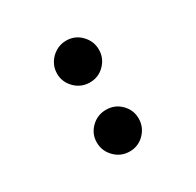

<svg xmlns="http://www.w3.org/2000/svg" viewBox="-129 -696 872 856"><g transform="rotate(-30 307.5 -268.0)"><path d="M199.5 -445.1Q199.5 -474.4 214.1 -498.7Q228.7 -523.1 253.3 -537.9Q277.9 -552.8 307.7 -552.8Q352.8 -552.8 383.8 -520.8Q414.9 -488.7 414.9 -445.1Q414.9 -401.5 383.8 -369.7Q352.8 -337.9 307.7 -337.9Q262.6 -337.9 231 -369.7Q199.5 -401.5 199.5 -445.1ZM199.5 -90.8Q199.5 -134.4 231 -165.6Q262.6 -196.9 307.7 -196.9Q352.8 -196.9 383.8 -165.6Q414.9 -134.4 414.9 -90.8Q414.9 -46.7 383.8 -14.6Q352.8 17.4 307.7 17.4Q262.6 17.4 231 -14.6Q199.5 -46.7 199.5 -90.8Z"/></g></svg>

Font: FiraCode Nerd Font Mono
Style: Bold
Weight: 700
Monospace: yes
Designer: Carrois Corporate, Edenspiekermann AG, Nikita Prokopov
Foundry: Carrois Corporate, Edenspiekermann AG, Nikita Prokopov
Version: Version 6.002;Nerd Fonts 3.3.0